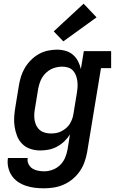

<svg xmlns="http://www.w3.org/2000/svg" viewBox="-20 -807 640 1040"><path d="M219 213Q193 213 168 210Q143 207 119.5 199Q96 191 76.5 177.5Q57 164 43.5 144Q30 124 24.5 99Q19 74 23 49H130Q127 66 134.5 81.5Q142 97 155 105.5Q168 114 185 117.5Q202 121 219 121Q242 121 265 112.5Q288 104 305.5 87Q323 70 332.5 47.5Q342 25 346 2L359 -79Q346 -58 328 -41Q310 -24 288.5 -12.5Q267 -1 244 3.5Q221 8 198 8Q170 8 144.5 -0.5Q119 -9 100.5 -27.5Q82 -46 72.5 -70.5Q63 -95 59 -121.5Q55 -148 57 -176Q59 -204 64 -232L82 -342Q86 -367 93.5 -391.5Q101 -416 114.5 -439Q128 -462 147.5 -481.5Q167 -501 190 -514Q213 -527 238.5 -532.5Q264 -538 289 -538Q313 -538 335.5 -531.5Q358 -525 375 -510.5Q392 -496 402.5 -475.5Q413 -455 418 -433L434 -530H582V-438H527L452 17Q447 44 438 70Q429 96 413 119.5Q397 143 374.5 162Q352 181 326 192.5Q300 204 273 208.5Q246 213 219 213ZM256 -84Q271 -84 285 -86.5Q299 -89 312.5 -96Q326 -103 338 -113Q350 -123 358 -136Q366 -149 371 -163Q376 -177 378 -191L396 -301Q399 -318 400 -334.5Q401 -351 399 -367Q397 -383 391.5 -398Q386 -413 375.5 -424.5Q365 -436 349.5 -441Q334 -446 317 -446Q302 -446 286 -442.5Q270 -439 255.5 -431.5Q241 -424 229 -412.5Q217 -401 208.5 -387Q200 -373 195 -357.5Q190 -342 187 -327L169 -217Q166 -201 165.5 -184.5Q165 -168 168 -153Q171 -138 178 -124.5Q185 -111 197 -101.5Q209 -92 224.5 -88Q240 -84 256 -84Q256 -84 256 -84Q256 -84 256 -84ZM323 -583 271 -637 433 -787 503 -713Z"/></svg>

Font: Iosevka Curly Slab SmBdEx
Style: Italic
Weight: 600
Width: 7
Italic angle: -9°
Monospace: yes
Designer: Belleve Invis
Foundry: Belleve Invis
Version: Version 11.1.0; ttfautohint (v1.8.3)